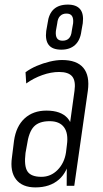

<svg xmlns="http://www.w3.org/2000/svg" viewBox="-20 -808 450 835"><path d="M271 -175 304 -413Q310 -456 294 -475.5Q278 -495 237 -495Q202 -495 164 -481.5Q126 -468 94 -445L91 -494Q113 -510 140 -521.5Q167 -533 196 -540Q225 -547 250 -547Q314 -547 342.5 -513Q371 -479 362 -413L303 0H270ZM134 7Q77 7 50 -27.5Q23 -62 32 -124L41 -196Q50 -259 87 -293Q124 -327 182 -327Q245 -327 274 -294Q303 -261 294 -198L284 -125Q275 -61 236 -27Q197 7 134 7ZM160 -39Q201 -39 230.5 -69Q260 -99 267 -145L271 -178Q278 -228 258.5 -254.5Q239 -281 196 -281Q150 -281 127.5 -257.5Q105 -234 97 -176L91 -143Q84 -86 99.5 -62.5Q115 -39 160 -39ZM247 -592Q208 -592 192 -612.5Q176 -633 181 -673L187 -707Q192 -748 214 -768Q236 -788 275 -788Q312 -788 328.5 -768Q345 -748 340 -707L334 -673Q329 -633 306.5 -612.5Q284 -592 247 -592ZM252 -631Q270 -631 280 -641.5Q290 -652 292 -673L298 -707Q300 -728 293 -738.5Q286 -749 269 -749Q252 -749 241.5 -738.5Q231 -728 229 -707L223 -673Q221 -652 228 -641.5Q235 -631 252 -631Z"/></svg>

Font: Pathway Extreme Condensed Thin
Style: Italic
Weight: 250
Width: 3
Italic angle: -8°
Version: Version 1.001;gftools[0.9.26]